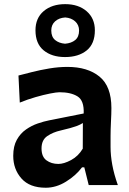

<svg xmlns="http://www.w3.org/2000/svg" viewBox="-20 -881 616 914"><path d="M197.8 12.7Q121.1 12.7 82 -31.5Q43 -75.7 43 -139.2Q43 -185.1 60.1 -215.6Q77.1 -246.1 103.8 -264.6Q130.4 -283.2 159.7 -293.2Q189 -303.2 213.9 -308.1L378.4 -340.8Q380.9 -402.3 349.1 -422.1Q317.4 -441.9 263.2 -441.9Q249.5 -441.9 218.5 -435.8Q187.5 -429.7 149.2 -418.7Q110.8 -407.7 74.2 -392.6L67.9 -521.5Q94.2 -528.3 132.8 -538.1Q171.4 -547.9 215.3 -555.2Q259.3 -562.5 300.8 -562.5Q397 -562.5 453.6 -516.4Q510.3 -470.2 510.3 -366.7Q510.3 -340.8 508.3 -302.5Q506.3 -264.2 506.3 -232.4V-181.2Q506.3 -141.1 514.6 -95.9Q522.9 -50.8 541 0H402.3L381.3 -84.5H370.6Q341.3 -45.4 294.4 -16.4Q247.6 12.7 197.8 12.7ZM257.8 -100.6Q284.2 -100.6 318.6 -119.1Q353 -137.7 374 -173.3L374.5 -295.4Q363.8 -288.1 343 -280.3Q322.3 -272.5 268.6 -259.8Q232.9 -252 205.3 -233.4Q177.7 -214.8 177.7 -174.3Q177.7 -134.8 201.2 -117.7Q224.6 -100.6 257.8 -100.6ZM289.6 -609.4Q226.6 -609.4 187.7 -641.4Q148.9 -673.3 148.9 -736.8Q148.9 -794.9 188 -828.1Q227.1 -861.3 290.5 -861.3Q353.5 -861.3 392.6 -827.4Q431.6 -793.5 431.6 -736.8Q431.6 -672.4 392.6 -640.9Q353.5 -609.4 289.6 -609.4ZM289.6 -672.9Q319.8 -675.3 338.1 -690.4Q356.4 -705.6 356.4 -735.8Q356.4 -762.2 337.9 -779.1Q319.3 -795.9 290.5 -797.9Q260.7 -795.9 242.4 -779.5Q224.1 -763.2 224.1 -735.8Q224.1 -705.6 242.4 -690.4Q260.7 -675.3 289.6 -672.9Z"/></svg>

Font: Pinar-FD SemiBold
Style: Regular
Weight: 600
Designer: Amin Abedi
Version: Version 2.000